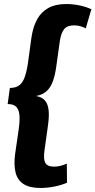

<svg xmlns="http://www.w3.org/2000/svg" viewBox="-20 -827 474 954"><path d="M181 107Q127 107 97 87.5Q67 68 57.5 30.5Q48 -7 55 -61L73 -185Q79 -228 76.5 -255.5Q74 -283 60.5 -296.5Q47 -310 18 -310L29 -390Q58 -390 75.5 -403Q93 -416 103 -444.5Q113 -473 119 -515L136 -639Q144 -694 164.5 -731Q185 -768 220.5 -787.5Q256 -807 309 -807Q343 -807 376 -800Q409 -793 434 -781L406 -686Q394 -693 378.5 -697Q363 -701 348 -701Q314 -701 298.5 -682Q283 -663 277 -621L260 -499Q254 -455 243 -424Q232 -393 212 -374.5Q192 -356 159 -350Q188 -345 203 -328Q218 -311 221.5 -280Q225 -249 218 -201L201 -79Q195 -37 205 -18Q215 1 249 1Q264 1 280.5 -3Q297 -7 312 -14L313 81Q285 93 250 100Q215 107 181 107Z"/></svg>

Font: Pathway Extreme Condensed
Style: Bold Italic
Weight: 700
Width: 3
Italic angle: -8°
Version: Version 1.001;gftools[0.9.26]